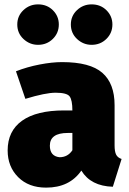

<svg xmlns="http://www.w3.org/2000/svg" viewBox="-20 -838 591 878"><path d="M191 20Q111 20 63 -28Q15 -76 15 -150Q15 -239 81 -286Q147 -333 273 -333H311Q311 -380 298.5 -397Q286 -414 234 -414Q188 -414 96 -386L53 -512Q104 -532 161 -543Q218 -554 264 -554Q392 -554 448 -505Q504 -456 504 -357V-173Q504 -145 511 -131Q518 -117 536 -111L496 16Q395 13 352 -58Q298 20 191 20ZM252 -119Q290 -119 311 -151V-230H290Q208 -230 208 -172Q208 -124 252 -119ZM154 -633Q116 -633 87.5 -659.5Q59 -686 59 -726Q59 -765 87 -791.5Q115 -818 154 -818Q195 -818 222 -791Q249 -764 249 -726Q249 -687 221.5 -660Q194 -633 154 -633ZM399 -633Q361 -633 332.5 -659.5Q304 -686 304 -726Q304 -765 332 -791.5Q360 -818 399 -818Q440 -818 467 -791Q494 -764 494 -726Q494 -687 466.5 -660Q439 -633 399 -633Z"/></svg>

Font: Trujillo Black
Style: Regular
Weight: 900
Designer: Fira Sans original fonts by bBox Type GmbH, Carrois Corporate GbR, & Edenspiekermann AG / Changes by Cristiano Sobral
Foundry: Fira Sans original fonts by bBox Type GmbH, Carrois Corporate GbR, & Edenspiekermann AG / Changes by Cristiano Sobral
Version: Version 4.301;July 28, 2020;FontCreator 13.0.0.2655 64-bit